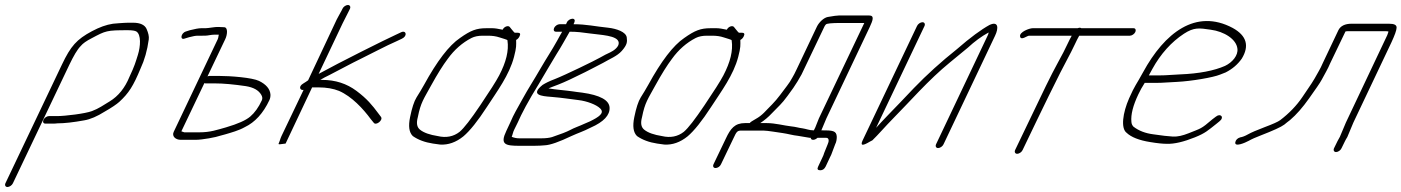

<svg xmlns="http://www.w3.org/2000/svg" viewBox="-46 -578 5613 769"><path d="M5.7 156 231.9 -319C248.9 -354 262.8 -379 277.6 -394C285.7 -404 299.9 -414 321.4 -425C377.9 -455 380.5 -457 466.5 -457C483.5 -457 494.9 -455 499.9 -452C520.1 -440 516.9 -392 506.2 -358C496.7 -328 493.6 -315 472.4 -270C454.5 -226 428 -193 393.4 -172C368.6 -157 349.2 -143 322.1 -133C295.9 -123 214.7 -113 181.7 -113H149.7C141.7 -113 131.5 -106 128 -98C124.5 -90 127.2 -83 135.2 -83H167.2C172.2 -83 178.2 -83 183.6 -84C211.6 -84 247.8 -88 291.4 -96C315.6 -100 343.4 -112 373.4 -131C401.5 -147 420.6 -160 431.8 -170C469.8 -205 487.7 -233 517.1 -304C532.6 -337 543.9 -376 549.8 -420C551.6 -432 548 -446 541.1 -462C534.1 -478 516 -487 487 -487H467C458 -487 445.7 -486 430.3 -485L406.7 -483C379.5 -479 352.3 -469 322.2 -453C260.8 -420 237.6 -394 201.9 -319L-24.3 156C-27.9 164 -24.1 171 -16.1 171C-8.1 171 2.1 164 5.7 156Z M680.4 -52 772.5 -245C775.1 -244 777.1 -244 779.1 -244H814.1C849.1 -244 890.9 -240 938.7 -233C969.1 -228 989.6 -217 1000.6 -198C1005.1 -190 1005.9 -183 1002.6 -176C989.8 -148 973.8 -126 956.1 -111C938.4 -96 906.9 -82 859.5 -68C823.3 -58 797.2 -48 752.2 -48H692.2ZM851.3 -469C843.3 -469 835.6 -470 828.6 -470C816.9 -471 789 -465 777 -465H760C750 -465 734.1 -462 714.5 -457L698.9 -452C678 -446 673.2 -415 695.1 -424L711.6 -429C726.9 -433 737.5 -435 745.5 -435H764.5C772.5 -435 782.5 -435 792.2 -437C809.1 -440 815.8 -439 830.8 -439C828.5 -435 829.6 -429 826.1 -421L649.8 -50C641.1 -32 657.7 -18 677.7 -18H737.7C763.7 -18 818.9 -28 838.1 -35L856.6 -40C879.9 -47 910.4 -55 934.8 -69C974.8 -88 1008.2 -124 1033 -177C1036.2 -184 1037.7 -192 1037.2 -200C1035.2 -222 1019.9 -240 991.3 -254C964.4 -267 878.6 -274 827.6 -274H792.6C790.6 -274 788.3 -273 785 -272L856.1 -421C864.5 -438 868.3 -469 851.3 -469Z M1325.7 -543 1322.8 -537C1314.4 -520 1305.6 -508 1294.7 -483L1187.9 -256C1185.6 -255 1183 -253 1180.4 -251L1167.8 -243C1148 -231 1156 -215 1169.9 -218L1081.4 -33C1078.9 -28 1077 -22 1074.7 -15L1069.3 -1L1074 0L1097.9 -3L1204.1 -228H1229.1C1262.1 -228 1289.5 -223 1311.7 -214C1362.7 -192 1408.9 -142 1438.9 -101L1451.2 -86C1460.4 -74 1489.7 -97 1479.8 -110L1469.2 -124C1444.6 -157 1424.5 -182 1381.7 -214C1342.8 -243 1297.6 -258 1243.6 -258H1236.6C1246.5 -264 1259.7 -271 1276.2 -279C1309.6 -296 1362.8 -325 1398.1 -342C1439.5 -362 1498.6 -394 1542.6 -413L1563.7 -423C1587.2 -434 1580.8 -458 1561 -449L1539.8 -439C1500.1 -421 1311.4 -327 1230.2 -282L1326 -484L1352.8 -537L1355.7 -543C1359.2 -551 1355.4 -558 1347.4 -558C1339.4 -558 1329.2 -551 1325.7 -543Z M1986.5 -416C1992.6 -375 1981 -329 1953.3 -276C1940.7 -252 1915 -212 1877.3 -156C1839.6 -100 1812.6 -65 1794.8 -50C1770.8 -31 1740.9 -25 1707.4 -33C1676 -38 1651.5 -46 1635.7 -59C1623.8 -69 1620.9 -85 1627.5 -109C1639.1 -168 1651.5 -182 1680.3 -235C1706.2 -282 1728.2 -317 1747.1 -342C1773.8 -379 1805.7 -407 1842.7 -426C1854.6 -432 1869.5 -435 1887.5 -435H1908.5C1925.5 -435 1940.9 -433 1955.3 -428C1966.1 -424 1988.5 -419 1986.5 -416ZM1902 -465C1862 -465 1839.2 -456 1796.7 -426C1752.2 -396 1704.3 -333 1652.3 -238C1642.9 -221 1632.5 -204 1622.4 -188C1612.4 -172 1603.8 -145 1596.5 -109C1589.1 -73 1592.2 -48 1607.4 -33C1628.7 -18 1655.5 -8 1687.9 -3L1716.7 1C1749.1 3 1780.5 -8 1810.1 -32C1836.1 -54 1867.4 -93 1904.4 -150C1945.3 -213 1993.6 -277 2012.7 -350C2023 -389 2021.5 -397 2021.2 -418C2027.1 -421 2031.7 -426 2034.6 -432C2039.8 -442 2037.3 -447 2027.3 -447H2015.3C2013.6 -448 2009.2 -453 2002.8 -461L1995.6 -470C1989.8 -477 1973.2 -472 1967.1 -459C1949.4 -463 1935 -465 1926 -465Z M2235.6 -451C2266.6 -451 2286.6 -448 2316.4 -444C2356.5 -438 2428.2 -437 2432 -408C2434.6 -391 2412.6 -375 2397.4 -368C2385.8 -363 2372.6 -356 2356.7 -347C2335.9 -335 2216.6 -277 2175.5 -261C2154 -253 2138.5 -245 2127.3 -238C2076.3 -197 2123 -193 2162.1 -190C2210.8 -186 2229.5 -182 2272 -177C2304.7 -173 2342.3 -159 2357.5 -144C2377.5 -125 2351.5 -109 2317.1 -92L2293.9 -82C2275.1 -73 2255.2 -67 2237 -57C2223.8 -50 2201 -41 2165.2 -29C2155.2 -26 2140.6 -24 2122.6 -24H2033.6C2023.6 -24 2013.2 -26 2003.5 -30C2008 -41 2008.2 -48 2013.7 -59L2027.5 -87C2042.6 -122 2070 -174 2112.8 -243C2129.7 -271 2165.3 -333 2183.5 -362C2201 -389 2220.4 -425 2235.6 -451ZM2224.3 -488 2221.1 -481H2195.1C2187.1 -481 2176.9 -474 2173.3 -466C2169.8 -458 2172.6 -451 2180.6 -451H2205.6C2199.8 -442 2193.6 -429 2184.9 -414C2163.9 -376 2143.4 -346 2119.1 -304C2090.3 -254 2071.8 -227 2045.9 -180C2024.3 -140 2013.2 -124 1997.5 -87L1982.1 -54C1955.7 1 1977.1 6 2036.1 6H2092.1C2110.1 6 2124.4 5 2135.7 4C2158.1 3 2194.2 -10 2242.4 -33C2272.9 -47 2286.8 -50 2320.2 -67C2372.5 -90 2397 -117 2395.5 -147C2394 -177 2357.3 -197 2285.4 -207C2271.1 -209 2258.4 -210 2248 -212C2221.3 -216 2178.2 -219 2150.8 -224C2154.5 -226 2169 -231 2191.9 -240C2214.7 -249 2249.8 -265 2297.4 -289L2334.4 -308C2346.3 -314 2358.2 -320 2369.1 -326C2396.1 -342 2425.6 -353 2444.3 -374C2466.2 -399 2466.6 -410 2464.3 -428C2461.3 -450 2424.4 -463 2389.7 -467C2339.2 -472 2303.1 -481 2251.1 -481L2254.3 -488C2258.1 -497 2255 -503 2247 -503C2239 -503 2228.1 -497 2224.3 -488Z M2884.5 -416C2890.6 -375 2879 -329 2851.3 -276C2838.7 -252 2813 -212 2775.3 -156C2737.6 -100 2710.6 -65 2692.8 -50C2668.8 -31 2638.9 -25 2605.4 -33C2574 -38 2549.5 -46 2533.7 -59C2521.8 -69 2518.9 -85 2525.5 -109C2537.1 -168 2549.5 -182 2578.3 -235C2604.2 -282 2626.2 -317 2645.1 -342C2671.8 -379 2703.7 -407 2740.7 -426C2752.6 -432 2767.5 -435 2785.5 -435H2806.5C2823.5 -435 2838.9 -433 2853.3 -428C2864.1 -424 2886.5 -419 2884.5 -416ZM2800 -465C2760 -465 2737.2 -456 2694.7 -426C2650.2 -396 2602.3 -333 2550.3 -238C2540.9 -221 2530.5 -204 2520.4 -188C2510.4 -172 2501.8 -145 2494.5 -109C2487.1 -73 2490.2 -48 2505.4 -33C2526.7 -18 2553.5 -8 2585.9 -3L2614.7 1C2647.1 3 2678.5 -8 2708.1 -32C2734.1 -54 2765.4 -93 2802.4 -150C2843.3 -213 2891.6 -277 2910.7 -350C2921 -389 2919.5 -397 2919.2 -418C2925.1 -421 2929.7 -426 2932.6 -432C2937.8 -442 2935.3 -447 2925.3 -447H2913.3C2911.6 -448 2907.2 -453 2900.8 -461L2893.6 -470C2887.8 -477 2871.2 -472 2865.1 -459C2847.4 -463 2833 -465 2824 -465Z M3435.1 -516H3314.1C3307.1 -516 3291.5 -514 3269.3 -510C3253.3 -507 3234.6 -489 3226.2 -472L3145.5 -302C3138.4 -286 3131.9 -275 3127.4 -267C3118.7 -252 3116.1 -247 3106 -234C3089 -212 3068.5 -182 3046.6 -160C3019.1 -133 3009 -117 2979.9 -101C2967.7 -94 2959.1 -89 2956.9 -85H2937.9C2896.9 -85 2879.9 -63 2861.6 -24L2811.7 80C2807.9 89 2812 95 2820 95C2828 95 2837.9 89 2841.7 80L2891.6 -24C2904.4 -52 2907.4 -55 2924.4 -55H3011.4C3028.4 -55 3072.9 -47 3089.2 -45C3110.3 -42 3129.4 -36 3149.8 -34L3197.2 -26H3201.2C3201.6 -21 3204.7 -18 3210.7 -18C3216.7 -18 3222.6 -21 3228.2 -26H3246.2H3263.2C3275.2 -26 3274.8 -12 3269 0L3254.9 35C3253 41 3251.5 46 3249.2 50L3230.9 89C3225.7 99 3229.1 104 3239.1 104C3249.1 104 3255.7 99 3260.9 89L3279.2 50C3281.8 45 3284.4 40 3286.2 34L3299 0C3304.2 -10 3305.3 -20 3305.5 -30C3304.4 -55 3288.7 -56 3243.7 -56L3263.9 -104L3437.6 -470C3450.1 -497 3457.1 -516 3435.1 -516ZM3415.7 -486 3233.9 -104 3219.2 -67 3213.7 -56H3211.7C3195.7 -56 3182.6 -62 3168.2 -64C3151.9 -66 3142.1 -70 3121.8 -72C3094.7 -75 3058.9 -85 3024.9 -85H2998.9C3015.4 -96 3031.5 -109 3045.2 -124C3073.7 -154 3083.6 -160 3108.3 -194L3131.5 -226C3144.1 -244 3153.2 -260 3164.5 -280L3256.2 -472C3256.9 -474 3258.5 -476 3261.8 -480C3265 -484 3284.7 -486 3321.7 -486Z M3626.9 -474 3408.7 -15C3399.1 6 3408.8 7 3438.5 -11C3442.1 -13 3445.7 -15 3448.1 -16C3459.5 -27 3471.6 -40 3485.4 -55C3516.1 -89 3549.6 -122 3582.6 -157L3635 -212C3676.6 -255 3717 -294 3758.7 -328C3800.5 -362 3823.5 -381 3830.4 -387C3857.3 -412 3884.6 -432 3913.6 -448C3913.7 -445 3912.1 -440 3909.5 -435L3703 0C3699.5 8 3703.3 15 3711.3 15C3719.3 15 3729.5 8 3733 0L3939.5 -435C3954 -465 3953.5 -495 3917.1 -478C3884.4 -460 3840.3 -428 3786.5 -381C3723.7 -331 3666.2 -279 3614.1 -225L3561.8 -170C3524.4 -131 3490.7 -97 3462.9 -66L3656.9 -474C3660.4 -482 3656.6 -489 3648.6 -489C3640.6 -489 3630.4 -482 3626.9 -474Z M4049.7 23 4105.4 -93C4137.9 -161 4170.8 -227 4200.7 -287C4222.3 -330 4239.5 -359 4257.8 -398C4264.9 -414 4271.7 -426 4276.5 -435H4479.5C4487.5 -435 4497.8 -442 4501.3 -450C4504.8 -458 4502 -465 4494 -465H4285C4283.3 -466 4281.7 -467 4278.7 -467C4275.7 -467 4273.3 -466 4270 -465H4090C4077 -465 4036.3 -450 4039.6 -432C4042.9 -414 4067.5 -435 4075.5 -435H4246.5C4241.7 -426 4234.9 -414 4228.2 -399C4221.4 -384 4208.2 -358 4187.2 -320C4166.2 -282 4129.4 -207 4075.4 -93L4019.7 23C4016.2 31 4020 38 4028 38C4036 38 4046.2 31 4049.7 23Z M4555.3 -276C4557.5 -280 4562.1 -288 4569.5 -302C4602.5 -362 4645.6 -410 4696.1 -443C4736.3 -469 4756.3 -466 4803.1 -459C4856.9 -452 4906.1 -421 4910.1 -383C4913.6 -356 4889.7 -328 4860.3 -314C4817.3 -295 4756.5 -283 4679.5 -280C4649.2 -279 4628.3 -276 4597.3 -276ZM4538.8 -246H4582.8C4614.8 -246 4636.7 -249 4668 -250C4727 -253 4813.7 -268 4840.2 -279L4863.1 -288C4890.5 -302 4911.2 -320 4927.5 -343C4958.6 -394 4947.5 -435 4891.3 -466C4743.3 -545 4618 -446 4532.4 -289C4503.6 -236 4500.6 -239 4476.2 -184C4450.8 -126 4442.2 -64 4466.5 -46C4484.2 -29 4516.1 -16 4560.8 -9C4590.3 -4 4612.6 -2 4627.6 -2C4657.3 -1 4695.2 -10 4739.9 -28C4782.2 -45 4792.7 -56 4824.6 -81L4838.1 -92C4859.1 -108 4842.8 -126 4824.1 -111L4809.6 -100C4763 -60 4765.6 -65 4713.9 -44C4691.1 -35 4670.5 -30 4651.8 -31C4633.1 -32 4607.1 -35 4573.6 -40C4541.9 -44 4515.1 -54 4493.4 -71C4489 -76 4485.9 -82 4485.5 -90C4482.6 -119 4492.3 -156 4513.2 -200C4520 -215 4528.7 -230 4538.8 -246Z M5326.9 16 5341.1 -13C5343.7 -18 5346.3 -23 5350.2 -29L5374.5 -87L5527.3 -409C5540.2 -437 5547.2 -456 5547.7 -467C5548.1 -478 5538.7 -483 5516.7 -483H5367.7C5340.7 -483 5322.9 -474 5314.5 -457L5251.4 -324C5242.8 -303 5231.4 -286 5219.5 -264C5205.9 -240 5183.4 -210 5169.4 -188C5147 -155 5117.2 -124 5081.7 -97C5072.5 -90 5051.6 -81 5019.8 -69C4988 -57 4964.9 -47 4952.6 -40C4940.4 -33 4929.2 -29 4921.9 -28C4910.9 -25 4903.7 -18 4901.8 -9C4896.9 13 4940.9 -6 4955.4 -14C4967.6 -21 4983.9 -28 5002.1 -35C5053.4 -55 5084.8 -69 5098 -79C5105.9 -85 5113.1 -92 5120.7 -97C5146.6 -119 5171.8 -148 5197.2 -184C5222.6 -220 5240.5 -245 5247.9 -259C5260.5 -283 5272.5 -302 5281.4 -324L5342.9 -452C5346.2 -453 5350.2 -453 5353.2 -453H5502.2C5507.2 -453 5511.2 -453 5514.9 -452C5515 -449 5512.4 -444 5510.2 -437L5344.5 -87L5320.5 -30C5316.3 -23 5313.7 -18 5311.1 -13L5296.9 16C5293.4 24 5297.2 31 5305.2 31C5313.2 31 5323.4 24 5326.9 16Z"/></svg>

Font: MewTooHand
Style: UltIta
Weight: 400
Designer: Mew Too, Robert Jablonski
Version: Version 0.77